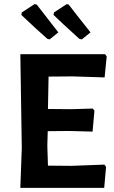

<svg xmlns="http://www.w3.org/2000/svg" viewBox="-20 -905 549 925"><path d="M261 -749 219 -715 208 -718Q150 -769 83 -833L85 -845L146 -885L157 -883Q160 -879 261 -749ZM416 -749 374 -715 362 -718Q278 -794 238 -833L240 -845L301 -885L311 -883Q338 -847 416 -749ZM483 -112 491 -101 482 0H78L85 -192L78 -644H486L494 -633L484 -532L330 -537L214 -536L211 -380L322 -379L427 -382L435 -372L426 -271L312 -274L210 -273L208 -204L211 -107L324 -106Z"/></svg>

Font: Alegreya Sans SC
Style: Bold
Weight: 700
Designer: Juan Pablo del Peral
Foundry: Huerta Tipografica
Version: Version 2.007